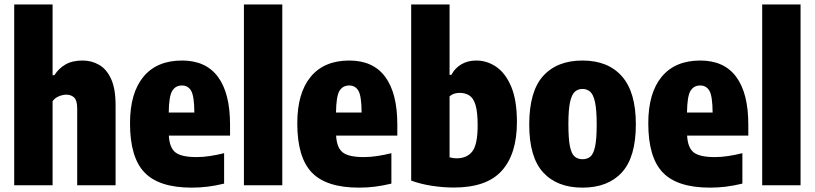

<svg xmlns="http://www.w3.org/2000/svg" viewBox="-20 -828 3641 858"><path d="M43.5 0V-808H215V-492H223Q242.5 -522.5 272.8 -540Q303 -557.5 349.5 -557.5Q389 -557.5 422.5 -538.5Q456 -519.5 476.2 -475.8Q496.5 -432 496.5 -358V0H325V-343Q325 -379 311.5 -392Q298 -405 276.5 -405Q261 -405 243.2 -397.8Q225.5 -390.5 215 -376V0Z M836.5 10.5Q691 10.5 626 -57Q561 -124.5 561 -277Q561 -412.5 621 -485Q681 -557.5 793.5 -557.5Q900 -557.5 954 -484.5Q1008 -411.5 1008 -271.5V-222H734.5Q737.5 -167.5 764.2 -146.8Q791 -126 858.5 -126Q888 -126 918.8 -130.8Q949.5 -135.5 981.5 -143.5V-7.5Q942 2 907.8 6.2Q873.5 10.5 836.5 10.5ZM793 -446Q764.5 -446 749.8 -422.2Q735 -398.5 734 -325H848.5Q848 -398.5 834.2 -422.2Q820.5 -446 793 -446Z M1070 0V-808H1241.5V0Z M1584 10.5Q1438.5 10.5 1373.5 -57Q1308.5 -124.5 1308.5 -277Q1308.5 -412.5 1368.5 -485Q1428.5 -557.5 1541 -557.5Q1647.5 -557.5 1701.5 -484.5Q1755.5 -411.5 1755.5 -271.5V-222H1482Q1485 -167.5 1511.8 -146.8Q1538.5 -126 1606 -126Q1635.5 -126 1666.2 -130.8Q1697 -135.5 1729 -143.5V-7.5Q1689.5 2 1655.2 6.2Q1621 10.5 1584 10.5ZM1540.5 -446Q1512 -446 1497.2 -422.2Q1482.5 -398.5 1481.5 -325H1596Q1595.5 -398.5 1581.8 -422.2Q1568 -446 1540.5 -446Z M2006.5 10Q1959.5 10 1909.2 2.2Q1859 -5.5 1817.5 -21V-808H1989V-493.5H1997Q2013 -523.5 2041.5 -540.5Q2070 -557.5 2108.5 -557.5Q2157 -557.5 2198.2 -529Q2239.5 -500.5 2264.8 -440Q2290 -379.5 2290 -282.5Q2290 -140 2222.2 -64.8Q2154.5 10.5 2006.5 10ZM2020.5 -120.5Q2066.5 -120.5 2090.5 -151.2Q2114.5 -182 2114.5 -267.5Q2114.5 -327.5 2105 -358.8Q2095.5 -390 2077.2 -401.5Q2059 -413 2034 -413Q2006 -413 1989 -397.5V-125Q2004.5 -120.5 2020.5 -120.5Z M2583 10.5Q2469.5 10.5 2407.2 -57.5Q2345 -125.5 2345 -271Q2345 -419.5 2407.2 -488.5Q2469.5 -557.5 2583 -557.5Q2697 -557.5 2759.2 -487Q2821.5 -416.5 2821.5 -272.5Q2821.5 -126 2759.2 -57.8Q2697 10.5 2583 10.5ZM2583 -116.5Q2604 -116.5 2618 -128Q2632 -139.5 2639.2 -172.8Q2646.5 -206 2646.5 -270.5Q2646.5 -337 2639 -371.5Q2631.5 -406 2617.2 -418.2Q2603 -430.5 2583 -430.5Q2563 -430.5 2549 -418.2Q2535 -406 2527.5 -372.2Q2520 -338.5 2520 -273Q2520 -207 2527 -173.5Q2534 -140 2548.2 -128.2Q2562.5 -116.5 2583 -116.5Z M3152.5 10.5Q3007 10.5 2942 -57Q2877 -124.5 2877 -277Q2877 -412.5 2937 -485Q2997 -557.5 3109.5 -557.5Q3216 -557.5 3270 -484.5Q3324 -411.5 3324 -271.5V-222H3050.5Q3053.5 -167.5 3080.2 -146.8Q3107 -126 3174.5 -126Q3204 -126 3234.8 -130.8Q3265.5 -135.5 3297.5 -143.5V-7.5Q3258 2 3223.8 6.2Q3189.5 10.5 3152.5 10.5ZM3109 -446Q3080.5 -446 3065.8 -422.2Q3051 -398.5 3050 -325H3164.5Q3164 -398.5 3150.2 -422.2Q3136.5 -446 3109 -446Z M3386 0V-808H3557.5V0Z"/></svg>

Font: Encode Sans Cnd XBd
Style: Regular
Weight: 800
Width: 3
Designer: Multiple Designers
Foundry: Impallari Type
Version: Version 3.002; ttfautohint (v1.8.3) -l 8 -r 50 -G 200 -x 14 